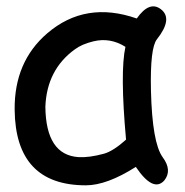

<svg xmlns="http://www.w3.org/2000/svg" viewBox="-20 -547 573 595"><path d="M246.1 27.3Q311 27.3 400.9 -29.8Q454.6 49.8 488.8 12.7Q514.6 -19 483.9 -60.1Q451.7 -105 447.8 -266.1Q444.8 -398.4 466.3 -425.3Q516.6 -488.8 479 -518.1Q443.4 -545.9 403.8 -489.7Q244.6 -545.4 126 -443.4Q23.9 -355.5 25.4 -207Q27.8 27.3 246.1 27.3ZM302.7 -70.8Q256.3 -58.1 223.1 -60.1Q122.1 -66.9 120.6 -216.3Q125 -331.1 211.9 -394Q233.4 -410.2 269.5 -418.9Q321.3 -431.6 368.7 -401.9Q351.6 -324.2 370.6 -114.3Q331.5 -79.1 302.7 -70.8Z"/></svg>

Font: Comic Relief
Style: Regular
Weight: 400
Designer: Jeff Davis
Foundry: Loudifier
Version: Version 1.200; ttfautohint (v1.8.4.7-5d5b)